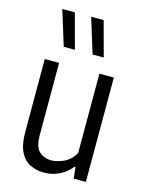

<svg xmlns="http://www.w3.org/2000/svg" viewBox="-122 -881 726 964"><g transform="rotate(15 241.0 -399.0)"><path d="M203.5 9.5Q163 9.5 130.2 -6.5Q97.5 -22.5 78.5 -60.5Q59.5 -98.5 59.5 -164V-542.5H134V-167Q134 -106 159 -82.8Q184 -59.5 223 -59.5Q250.5 -59.5 286 -75.2Q321.5 -91 343.5 -130.5V-542.5H418.5V0H355L349 -59H344Q316 -24.5 279.5 -7.5Q243 9.5 203.5 9.5ZM285.5 -626.5 229.5 -808H294.5L343.5 -626.5ZM135.5 -626.5 79.5 -808H144.5L193.5 -626.5Z"/></g></svg>

Font: Encode Sans Condensed Condensed
Style: Regular
Weight: 400
Width: 3
Designer: Multiple Designers
Foundry: Impallari Type
Version: Version 3.000; ttfautohint (v1.8.3) -l 8 -r 50 -G 200 -x 14 